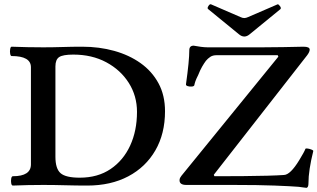

<svg xmlns="http://www.w3.org/2000/svg" viewBox="-20 -891 1529 925"><path d="M42 3Q36 3 34 -8Q32 -19 34 -30.5Q36 -42 42 -42Q129 -42 129 -99V-567Q129 -621 36 -621Q31 -621 29 -632Q27 -643 29 -654.5Q31 -666 36 -666Q113 -663 188 -663Q234 -663 281 -664.5Q328 -666 376 -666Q458 -666 530 -646Q602 -626 657 -587Q712 -548 743.5 -490Q775 -432 775 -355Q775 -247 728.5 -166.5Q682 -86 598 -41.5Q514 3 400 3Q347 3 293.5 1.5Q240 0 188 0Q115 0 42 3ZM364 -35Q451 -35 512.5 -76.5Q574 -118 607 -189.5Q640 -261 640 -352Q640 -429 600.5 -491.5Q561 -554 492 -591Q423 -628 333 -628Q283 -628 265 -616Q247 -604 247 -571V-136Q247 -78 272 -56.5Q297 -35 364 -35ZM1457 14Q1450 13 1440.5 12Q1431 11 1419 9Q1381 6 1303 3Q1225 0 1105 0H878Q845 0 845 -22Q845 -29 847.5 -34Q850 -39 854 -44L1321 -618L1318 -625H1023Q1005 -625 993 -617Q981 -609 972 -598Q963 -586 953.5 -569.5Q944 -553 935 -530Q925 -510 921.5 -500Q918 -490 916 -480Q914 -475 904 -474Q894 -473 884.5 -476Q875 -479 876 -485Q884 -542 888 -583Q892 -624 892 -649Q892 -671 913 -671Q928 -668 947 -665.5Q966 -663 980 -663H1243Q1293 -663 1343.5 -664Q1394 -665 1442 -666Q1472 -666 1472 -652Q1472 -641 1460 -625L1010 -49L1013 -42Q1082 -42 1149 -42.5Q1216 -43 1268.5 -44.5Q1321 -46 1348 -48Q1379 -49 1422 -120Q1434 -140 1441 -152.5Q1448 -165 1451 -173Q1452 -177 1462 -175.5Q1472 -174 1481.5 -170Q1491 -166 1489 -162Q1478 -118 1472 -79Q1466 -40 1466 -7Q1466 11 1457 14ZM1157 -715Q1144 -715 1131 -726L983 -847Q977 -851 984 -862Q991 -873 997 -870L1138 -809Q1148 -804 1157 -804Q1165 -804 1176 -809L1317 -870Q1321 -872 1328.5 -862Q1336 -852 1331 -847L1183 -726Q1170 -715 1157 -715Z"/></svg>

Font: Junicode SmExp
Style: Bold
Weight: 700
Width: 6
Designer: Peter S. Baker
Version: Version 2.205; ttfautohint (v1.8.4)